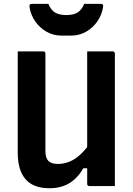

<svg xmlns="http://www.w3.org/2000/svg" viewBox="-20 -967 690 998"><path d="M577.1 0Q554.9 0 533 0Q511.1 0 488.8 0Q466.5 0 444.2 0Q442.2 0 440.2 -0.5Q438.2 -1 437.2 -2Q436.2 -3 435.2 -4.1Q434.2 -5.1 433.7 -7.1Q433.2 -9 433.2 -11Q433.2 -97 433.2 -183Q433.2 -269 433.2 -355.5Q433.2 -442 433.2 -528Q433.2 -614 433.2 -700Q455.5 -700 477.4 -700Q499.3 -700 521.6 -700Q543.9 -700 566.1 -700Q569.1 -700 571.6 -698.5Q574.1 -697 575.6 -694.5Q577.1 -692 577.1 -689Q577.1 -616.9 577.1 -544.1Q577.1 -471.4 577.1 -398.8Q577.1 -326.1 577.1 -253.5Q577.1 -180.8 577.1 -108.5Q577.1 -79.3 577.1 -51.7Q577.1 -24.1 577.1 0ZM237.3 11.5Q194 11.5 163 -0.7Q131.9 -12.8 111.9 -36.5Q91.9 -60.1 82.1 -94.2Q72.2 -128.3 72.2 -173Q72.2 -238.5 72.2 -308.7Q72.2 -378.8 72.2 -452.7Q72.2 -526.6 72.2 -600.1Q72.2 -625.1 72.2 -650.1Q72.2 -675 72.2 -700Q106.1 -700 139.1 -700Q172.1 -700 205.1 -700Q209 -700 211 -698.5Q213.1 -697 214.6 -694.9Q216.1 -692.9 216.1 -689Q216.1 -605.4 216.1 -518.3Q216.1 -431.1 216.1 -345.5Q216.1 -259.8 216.1 -181.8Q216.1 -146.4 231.2 -130.7Q246.3 -114.9 281.1 -114.9Q313.6 -114.9 343.1 -127.5Q372.6 -140 400.5 -166.4Q428.5 -192.7 455 -233.7V-92.5H413.2Q393.8 -58.9 368.5 -35.7Q343.2 -12.6 310.5 -0.5Q277.7 11.5 237.3 11.5ZM417.7 -947Q438.5 -947 459.7 -947Q480.8 -947 501.6 -947Q511.6 -947 514.6 -943.1Q517.5 -939.2 515.2 -927.4Q509.3 -890.1 486.6 -856.7Q463.9 -823.3 428.4 -802.6Q392.9 -781.9 348.6 -781.9H300.5Q256.4 -781.9 220.8 -802.6Q185.2 -823.3 162.6 -856.7Q139.9 -890.1 133.9 -927.4Q132.5 -939.2 135 -943.1Q137.5 -947 147.5 -947Q168.3 -947 189.5 -947Q210.6 -947 231.4 -947Q244.6 -914.6 266.6 -901.6Q288.7 -888.6 324.6 -888.6Q360.5 -888.6 382.5 -901.6Q404.5 -914.6 417.7 -947Z"/></svg>

Font: Recursive Sans Linear Light
Style: Regular
Weight: 300
Version: Version 1.085